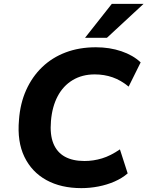

<svg xmlns="http://www.w3.org/2000/svg" viewBox="-20 -960 761 991"><path d="M400 11Q295 11 219.5 -30.5Q144 -72 106 -150.5Q68 -229 78 -341Q84 -426 115 -495Q146 -564 197.5 -613.5Q249 -663 319 -689.5Q389 -716 475 -716Q546 -716 606.5 -695.5Q667 -675 706 -638L644 -513Q604 -546 561 -561Q518 -576 469 -576Q404 -576 355 -546.5Q306 -517 277.5 -463Q249 -409 243 -335Q237 -265 255.5 -219.5Q274 -174 314.5 -151.5Q355 -129 416 -129Q462 -129 506.5 -142.5Q551 -156 599 -189L639 -65Q610 -40 571 -23Q532 -6 488 2.5Q444 11 400 11ZM419 -765 557 -940H721L532 -765Z"/></svg>

Font: Nunito Sans 9pt ExtraBold
Style: Italic
Weight: 800
Italic angle: -9°
Version: Version 3.101;gftools[0.9.27]